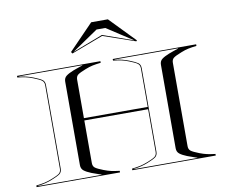

<svg xmlns="http://www.w3.org/2000/svg" viewBox="-96 -1069 1401 1190"><g transform="rotate(-10 604.0 -474.0)"><path d="M602.5 -852.5 402.5 -777 395.5 -787.5 550.5 -947.5H655.5L810.5 -787.5L805.5 -782.5ZM602.5 -858.5 795.5 -790 630.5 -897.5H575.5L410.5 -785ZM40 -690V-700H565V-690Q534.5 -686.5 513 -682Q491.5 -677.5 467 -667.5Q429.5 -653 416.2 -643Q403 -633 403 -612.5V-370H804.5V-612.5Q804.5 -633 791.2 -643Q778 -653 740.5 -667.5Q716 -677.5 694.5 -682Q673 -686.5 642.5 -690V-700H1167.5V-690Q1137 -686.5 1115.5 -682Q1094 -677.5 1069.5 -667.5Q1032 -653 1018.8 -643Q1005.5 -633 1005.5 -612.5V-87.5Q1005.5 -67 1018.8 -57Q1032 -47 1069.5 -32.5Q1094 -23 1115.5 -18.2Q1137 -13.5 1167.5 -10V0H642.5V-10Q673 -13.5 694.5 -18.2Q716 -23 740.5 -32.5Q778 -47 791.2 -57Q804.5 -67 804.5 -87.5V-355.5H403V-87.5Q403 -67 416.2 -57Q429.5 -47 467 -32.5Q491.5 -23 513 -18.2Q534.5 -13.5 565 -10V0H40V-10Q70.5 -13.5 92 -18.2Q113.5 -23 138 -32.5Q175.5 -47 188.8 -57Q202 -67 202 -87.5V-612.5Q202 -633 188.8 -643Q175.5 -653 138 -667.5Q113.5 -677.5 92 -682Q70.5 -686.5 40 -690ZM652.5 -693.5Q679.5 -690.5 700.5 -685.2Q721.5 -680 743 -671.5Q780 -657 794.8 -646.5Q809.5 -636 809.5 -612.5V-87.5Q809.5 -64.5 794.8 -53.8Q780 -43 743 -28.5Q721.5 -20 700.5 -14.8Q679.5 -9.5 652.5 -6.5V-5H1052.5V-6.5Q1033 -13.5 1019.5 -18Q1006 -22.5 991.5 -28Q962.5 -39.5 946.5 -52Q930.5 -64.5 930.5 -87.5V-612.5Q930.5 -636 946.5 -648.2Q962.5 -660.5 991.5 -672Q1006 -677.5 1019.5 -682.2Q1033 -687 1052.5 -693.5V-695H652.5ZM450 -693.5V-695H50V-693.5Q77 -690.5 98 -685.2Q119 -680 140.5 -671.5Q177.5 -657 192.2 -646.5Q207 -636 207 -612.5V-87.5Q207 -64.5 192.2 -53.8Q177.5 -43 140.5 -28.5Q119 -20 98 -14.8Q77 -9.5 50 -6.5V-5H450V-6.5Q430.5 -13.5 417 -18Q403.5 -22.5 389 -28Q360 -39.5 344 -52Q328 -64.5 328 -87.5V-612.5Q328 -636 344 -648.2Q360 -660.5 389 -672Q403.5 -677.5 417 -682.2Q430.5 -687 450 -693.5Z"/></g></svg>

Font: Engraving Unshaded CC
Style: Bold
Weight: 700
Designer: indestructible type*
Foundry: Cowboy Collective
Version: Version 1.000